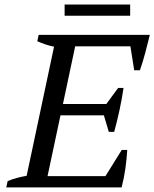

<svg xmlns="http://www.w3.org/2000/svg" viewBox="-20 -814 671 834"><path d="M630.9 -662.6Q621.6 -624.5 611.3 -585.9Q601.1 -547.4 587.9 -508.8H563L546.4 -612.8H306.6L253.4 -362.3H441.9L493.2 -432.1H516.6Q509.8 -384.8 499.5 -337.4Q489.3 -290 476.1 -241.2H452.6L431.2 -313H242.7L186.5 -48.8H438L508.8 -162.6H532.7Q530.3 -123 524.7 -82.3Q519 -41.5 508.3 0H7.3L13.2 -27.3Q32.7 -35.6 53 -41Q73.2 -46.4 95.7 -50.3L214.8 -611.3Q196.3 -614.7 178.2 -620.8Q160.2 -627 142.1 -634.8L147.9 -662.6ZM260.7 -745.6V-794.4H545.4V-745.6Z"/></svg>

Font: PT Astra Serif
Style: Italic
Weight: 400
Italic angle: -16°
Designer: A.Korolkova, I. Chaeva
Foundry: ParaType Ltd
Version: Version 1.001